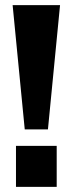

<svg xmlns="http://www.w3.org/2000/svg" viewBox="-20 -725 282 745"><path d="M76 -223 29 -705H213L166 -223ZM42 0V-159H200V0Z"/></svg>

Font: Nunito Sans 12pt ExtraLight
Style: Weight 830 Width 84 Optical size 12.0 YTLC 445
Weight: 830
Width: 4
Designer: Vernon Adams
Foundry: Vernon Adams
Version: Version 3.101;gftools[0.9.27]